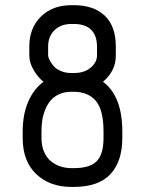

<svg xmlns="http://www.w3.org/2000/svg" viewBox="-20 -716 565 748"><path d="M268.6 -358.4H256.8Q230.5 -358.4 209.7 -348.6Q189 -338.9 176.3 -323.5Q163.6 -308.1 155.5 -287.4Q147.5 -266.6 144.5 -246.1Q141.6 -225.6 141.6 -203.6V-178.2Q141.6 -147.5 151.9 -124Q162.1 -100.6 179.2 -87.2Q196.3 -73.7 216.1 -67.4Q235.8 -61 257.8 -61H267.6Q330.6 -61 356.9 -88.1Q383.3 -115.2 383.3 -178.2V-203.6Q383.3 -287.1 353.8 -322.5Q324.2 -357.9 268.6 -358.4ZM149.4 -397.5Q127.4 -415 110.8 -443.6Q94.2 -472.2 94.2 -500V-535.2Q94.2 -606.9 139.4 -651.4Q184.6 -695.8 257.8 -695.8H267.6Q345.2 -695.8 388.2 -654.8Q431.2 -613.8 431.2 -534.7V-499.5Q431.2 -439.5 381.3 -397.5Q456.5 -341.3 456.5 -203.6V-178.2Q456.5 -87.4 410.2 -37.6Q363.8 12.2 267.6 12.2H257.8Q173.8 12.2 121.1 -37.8Q68.4 -87.9 68.4 -178.2V-203.6Q68.4 -269.5 89.6 -319.1Q110.8 -368.7 149.4 -397.5ZM256.8 -431.6H268.6Q309.1 -431.6 333.5 -452.6Q357.9 -473.6 357.9 -499.5V-534.7Q357.9 -576.7 335.4 -599.6Q313 -622.6 267.6 -622.6H257.8Q217.3 -622.6 192.4 -598.4Q167.5 -574.2 167.5 -535.2V-500Q167.5 -494.1 172.1 -484.1Q176.8 -474.1 186.3 -461.7Q195.8 -449.2 214.6 -440.4Q233.4 -431.6 256.8 -431.6Z"/></svg>

Font: Anka/Coder Condensed
Style: Regular
Weight: 400
Width: 4
Monospace: yes
Version: Version 1.100